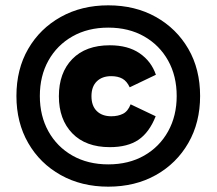

<svg xmlns="http://www.w3.org/2000/svg" viewBox="-20 -690 812 720"><path d="M386 10Q285.8 10 207.9 -33.5Q130 -77 85.8 -153.7Q41.6 -230.4 41.6 -330Q41.6 -430.6 85.8 -506.8Q130 -583 207.9 -626.5Q285.8 -670 386 -670Q486.8 -670 564.4 -626.5Q642 -583 686.2 -506.8Q730.4 -430.6 730.4 -330Q730.4 -230.4 686.2 -153.7Q642 -77 564.4 -33.5Q486.8 10 386 10ZM386 -73.6Q462.8 -73.6 520.5 -106.5Q578.2 -139.4 610.4 -197.4Q642.6 -255.4 642.6 -330Q642.6 -405.2 610.4 -462.9Q578.2 -520.6 520.5 -553.5Q462.8 -586.4 386 -586.4Q309.6 -586.4 251.7 -553.5Q193.8 -520.6 161.6 -462.9Q129.4 -405.2 129.4 -330Q129.4 -255.4 161.6 -197.4Q193.8 -139.4 251.7 -106.5Q309.6 -73.6 386 -73.6ZM391.8 -138.2Q301.4 -138.2 251.1 -190.1Q200.8 -242 200.8 -329.2Q200.8 -417 251.1 -468.6Q301.4 -520.2 391.8 -520.2Q459.8 -520.2 503.6 -490.2Q547.4 -460.2 564.6 -409.6L466.4 -362.6Q455.8 -385.6 439 -395Q422.2 -404.4 396.8 -404.4Q363 -404.4 343 -384.9Q323 -365.4 323 -329.2Q323 -293 343 -273.5Q363 -254 397.4 -254Q422.4 -254 441.1 -263.3Q459.8 -272.6 469.8 -298.8L563.8 -254Q540 -193.6 499.4 -165.9Q458.8 -138.2 391.8 -138.2Z"/></svg>

Font: Work Sans
Style: Regular
Weight: 400
Designer: Wei Huang
Foundry: Wei Huang
Version: Version 2.006; ttfautohint (v1.8.1.43-b0c9)